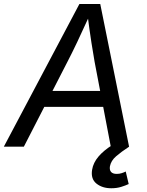

<svg xmlns="http://www.w3.org/2000/svg" viewBox="-41 -748 748 979"><path d="M-21.5 0 363.8 -727.5H470.2L617.2 0H523.9L441.4 -432.6Q435.1 -468.3 425.3 -530Q415.5 -591.8 403.8 -684.1H422.4Q382.3 -595.7 353 -534.2Q323.7 -472.7 302.7 -432.6L80.6 0ZM145.5 -203.1 158.7 -284.2H530.8L517.6 -203.1ZM526.4 211.9Q480.5 211.9 450.7 188Q420.9 164.1 428.7 117.2Q434.6 81.5 461.4 50Q488.3 18.6 532.2 -8.8L617.2 0Q577.6 25.9 551.3 48.6Q524.9 71.3 519.5 100.1Q516.6 118.7 525.4 128.7Q534.2 138.7 554.2 138.7Q567.9 138.7 579.8 134.8Q591.8 130.9 600.1 126.5L615.2 190.4Q599.6 197.8 577.1 204.8Q554.7 211.9 526.4 211.9Z"/></svg>

Font: Inter 16pt
Style: Italic
Weight: 400
Italic angle: -9.3988°
Version: Version 4.001;git-66647c0bb